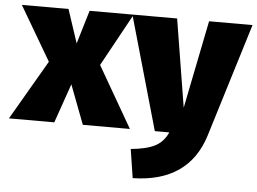

<svg xmlns="http://www.w3.org/2000/svg" viewBox="-73 -602 1203 898"><g transform="rotate(5 528.5 -153.0)"><path d="M548 0H327L257 -184L193 0H-20L143 -280L-6 -534H213L265 -377L312 -534H519L383 -286Z M581 228 560 93Q634 86 673.5 65.5Q713 45 733 0H665L513 -534H723L790 -121L873 -534H1077L913 -1Q843 223 581 228Z"/></g></svg>

Font: Trujillo Black
Style: Regular
Weight: 900
Designer: Fira Sans original fonts by bBox Type GmbH, Carrois Corporate GbR, & Edenspiekermann AG / Changes by Cristiano Sobral
Foundry: Fira Sans original fonts by bBox Type GmbH, Carrois Corporate GbR, & Edenspiekermann AG / Changes by Cristiano Sobral
Version: Version 4.301;July 28, 2020;FontCreator 13.0.0.2655 64-bit